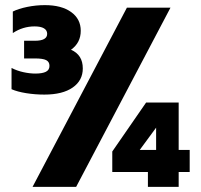

<svg xmlns="http://www.w3.org/2000/svg" viewBox="-20 -729 785 749"><path d="M25 -381V-464Q46 -453 71 -447.5Q96 -442 118 -442Q145 -442 159 -449Q173 -456 173 -472Q173 -488 160 -494.5Q147 -501 117 -501H74V-570H116Q164 -570 164 -597Q164 -611 151.5 -618.5Q139 -626 115 -626Q69 -626 30 -600V-684Q52 -695 86 -702Q120 -709 155 -709Q220 -709 257.5 -682Q295 -655 295 -609Q295 -562 257 -535Q303 -515 303 -462Q303 -415 263.5 -387.5Q224 -360 153 -360Q117 -360 82.5 -365.5Q48 -371 25 -381ZM475 -699H645L277 0H107ZM557 -58H418V-138L550 -329H677V-144H720V-58H677V0H557ZM589 -144V-231L525 -144Z"/></svg>

Font: Readiness
Style: Bold
Weight: 700
Designer: Katatrad Team
Foundry: CadsonDemak
Version: Version 1.00;January 16, 2020;FontCreator 12.0.0.2550 64-bit